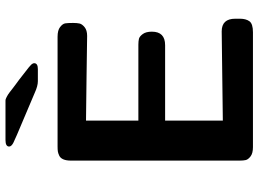

<svg xmlns="http://www.w3.org/2000/svg" viewBox="-138 -780 919 682"><g transform="rotate(-90 321.0 -439.5)"><path d="M91 -48V-646Q91 -663 95.5 -673.5Q100 -684 108.5 -688Q117 -692 123.5 -693Q130 -694 141 -694H531Q554 -694 565.5 -685Q577 -676 578.5 -667Q580 -658 580 -639Q580 -625 578 -616Q576 -607 565 -598Q554 -589 534 -589Q523 -589 395 -591Q267 -593 233 -593V-407H503Q515 -407 523.5 -405Q532 -403 540.5 -391.5Q549 -380 549 -359Q549 -312 501 -312H233V-107L550 -111Q595 -111 595 -63V-46Q595 -25 586 -12.5Q577 0 547 0H139Q117 0 106 -8.5Q95 -17 93 -25.5Q91 -34 91 -48ZM141 -866Q141 -879 164 -879H299Q302 -879 304 -879Q306 -879 308.5 -878.5Q311 -878 313.5 -876.5Q316 -875 318.5 -874Q321 -873 325.5 -870Q330 -867 334 -864Q338 -861 345.5 -855Q353 -849 360 -844Q367 -839 379 -830Q391 -821 402 -812Q427 -793 432 -787.5Q437 -782 437 -777Q437 -764 416 -764H373Q356 -764 332 -775Q294 -791 240 -814Q168 -844 154.5 -851Q141 -858 141 -866Z"/></g></svg>

Font: CMU Sans Serif
Style: Bold
Weight: 700
Version: Version 0.7.0